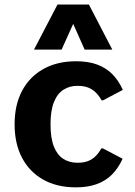

<svg xmlns="http://www.w3.org/2000/svg" viewBox="-20 -805 589 835"><path d="M310.1 9.8Q228 9.8 168.2 -23.7Q108.4 -57.1 75.9 -118.7Q43.5 -180.2 43.5 -264.6Q43.5 -349.1 76.2 -410.4Q108.9 -471.7 168.9 -505.1Q229 -538.6 311 -538.6Q363.8 -538.6 402.3 -524.4Q440.9 -510.3 468.3 -482.7Q495.6 -455.1 514.2 -414.1L428.2 -368.7H421.9Q403.3 -402.3 377.4 -417.5Q351.6 -432.6 315.9 -431.6Q282.2 -431.6 255.9 -414.8Q229.5 -397.9 214.6 -361.1Q199.7 -324.2 199.7 -264.6Q199.7 -204.1 214.4 -167.5Q229 -130.9 254.9 -114.3Q280.8 -97.7 314.9 -97.2Q350.6 -96.2 376.2 -110.8Q401.9 -125.5 420.9 -159.7H427.2L513.2 -114.7Q494.6 -73.7 467.3 -46.1Q439.9 -18.6 401.1 -4.4Q362.3 9.8 310.1 9.8ZM127.9 -589.4 230 -785.2H366.7L468.3 -589.4H348.1L298.3 -701.2L248 -589.4Z"/></svg>

Font: Comme
Style: Bold
Weight: 700
Version: Version 1.000;gftools[0.9.27]